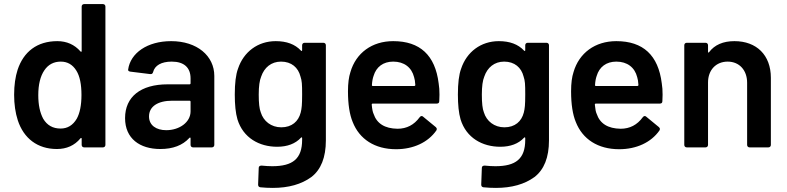

<svg xmlns="http://www.w3.org/2000/svg" viewBox="-20 -720 3845 938"><path d="M379 -471C379 -467 377 -467 376 -467C375 -467 374 -468 373 -469C344 -502 306 -519 260 -519C161 -519 95 -467 66 -379C55 -345 49 -304 49 -257C49 -211 55 -169 67 -132C96 -44 163 8 258 8C305 8 344 -9 373 -44C374 -45 375 -46 376 -46C377 -46 379 -46 379 -42V-12C379 -5 384 0 391 0H483C490 0 495 -5 495 -12V-688C495 -695 490 -700 483 -700H391C384 -700 379 -695 379 -688ZM355 -140C336 -108 310 -92 276 -92C238 -92 210 -108 191 -140C175 -170 167 -208 167 -255C167 -307 177 -348 197 -377C216 -405 243 -419 277 -419C310 -419 335 -404 353 -375C370 -348 378 -308 378 -256C378 -206 370 -167 355 -140Z M816 -519C700 -519 617 -461 606 -380V-378C606 -374 610 -371 617 -370L714 -358H717C722 -358 726 -361 728 -368C736 -400 768 -419 819 -419C880 -419 911 -389 911 -337V-313C911 -310 909 -308 906 -308H799C667 -308 591 -247 591 -143C591 -43 663 8 763 8C825 8 872 -10 905 -46C906 -47 907 -48 908 -48C909 -48 911 -48 911 -44V-12C911 -5 916 0 923 0H1015C1022 0 1027 -5 1027 -12V-349C1027 -447 943 -519 816 -519ZM792 -84C743 -84 708 -108 708 -151C708 -200 751 -228 822 -228H906C909 -228 911 -226 911 -223V-176C911 -123 857 -84 792 -84Z M1456 -475C1456 -471 1454 -471 1453 -471C1452 -471 1451 -472 1450 -473C1421 -504 1380 -519 1327 -519C1239 -519 1170 -466 1143 -385C1132 -356 1127 -313 1127 -258C1127 -209 1131 -168 1140 -137C1168 -46 1247 -3 1334 -3C1384 -3 1423 -18 1450 -47C1451 -48 1452 -49 1453 -49C1454 -49 1456 -49 1456 -45V-37C1456 56 1410 92 1310 92C1295 92 1277 91 1258 89C1249 89 1244 93 1244 100L1241 182C1241 190 1245 194 1252 195C1272 197 1292 198 1313 198C1390 198 1453 180 1501 145C1548 109 1572 49 1572 -34V-499C1572 -506 1567 -511 1560 -511H1468C1461 -511 1456 -506 1456 -499ZM1449 -170C1438 -127 1406 -98 1354 -98C1305 -98 1267 -128 1254 -171C1247 -188 1244 -217 1244 -258C1244 -298 1248 -327 1256 -346C1271 -390 1305 -419 1353 -419C1404 -419 1437 -390 1448 -346C1455 -325 1456 -310 1456 -259C1456 -207 1454 -190 1449 -170Z M2123 -313C2106 -450 2032 -519 1901 -519C1797 -519 1719 -461 1692 -368C1684 -344 1680 -313 1680 -274C1680 -210 1688 -160 1703 -124C1736 -40 1811 9 1915 9C1999 9 2071 -24 2112 -83C2113 -86 2114 -88 2114 -90C2114 -93 2112 -96 2109 -99L2047 -150C2045 -152 2043 -153 2040 -153C2036 -153 2033 -151 2030 -147C2003 -110 1967 -91 1922 -91C1860 -92 1821 -116 1805 -164C1801 -172 1798 -187 1796 -209C1796 -212 1798 -214 1801 -214H2114C2122 -214 2126 -218 2126 -226L2127 -257C2127 -278 2126 -296 2123 -313ZM1901 -419C1954 -419 1991 -391 2003 -343C2006 -334 2008 -322 2009 -305C2009 -302 2007 -300 2004 -300H1801C1798 -300 1797 -301 1797 -303V-305C1798 -323 1801 -338 1805 -349C1818 -393 1852 -419 1901 -419Z M2546 -475C2546 -471 2544 -471 2543 -471C2542 -471 2541 -472 2540 -473C2511 -504 2470 -519 2417 -519C2329 -519 2260 -466 2233 -385C2222 -356 2217 -313 2217 -258C2217 -209 2221 -168 2230 -137C2258 -46 2337 -3 2424 -3C2474 -3 2513 -18 2540 -47C2541 -48 2542 -49 2543 -49C2544 -49 2546 -49 2546 -45V-37C2546 56 2500 92 2400 92C2385 92 2367 91 2348 89C2339 89 2334 93 2334 100L2331 182C2331 190 2335 194 2342 195C2362 197 2382 198 2403 198C2480 198 2543 180 2591 145C2638 109 2662 49 2662 -34V-499C2662 -506 2657 -511 2650 -511H2558C2551 -511 2546 -506 2546 -499ZM2539 -170C2528 -127 2496 -98 2444 -98C2395 -98 2357 -128 2344 -171C2337 -188 2334 -217 2334 -258C2334 -298 2338 -327 2346 -346C2361 -390 2395 -419 2443 -419C2494 -419 2527 -390 2538 -346C2545 -325 2546 -310 2546 -259C2546 -207 2544 -190 2539 -170Z M3213 -313C3196 -450 3122 -519 2991 -519C2887 -519 2809 -461 2782 -368C2774 -344 2770 -313 2770 -274C2770 -210 2778 -160 2793 -124C2826 -40 2901 9 3005 9C3089 9 3161 -24 3202 -83C3203 -86 3204 -88 3204 -90C3204 -93 3202 -96 3199 -99L3137 -150C3135 -152 3133 -153 3130 -153C3126 -153 3123 -151 3120 -147C3093 -110 3057 -91 3012 -91C2950 -92 2911 -116 2895 -164C2891 -172 2888 -187 2886 -209C2886 -212 2888 -214 2891 -214H3204C3212 -214 3216 -218 3216 -226L3217 -257C3217 -278 3216 -296 3213 -313ZM2991 -419C3044 -419 3081 -391 3093 -343C3096 -334 3098 -322 3099 -305C3099 -302 3097 -300 3094 -300H2891C2888 -300 2887 -301 2887 -303V-305C2888 -323 2891 -338 2895 -349C2908 -393 2942 -419 2991 -419Z M3568 -519C3513 -519 3471 -501 3444 -465C3443 -464 3443 -463 3442 -463C3442 -463 3439 -463 3439 -467V-499C3439 -506 3434 -511 3427 -511H3335C3328 -511 3323 -506 3323 -499V-12C3323 -5 3328 0 3335 0H3427C3434 0 3439 -5 3439 -12V-317C3439 -378 3478 -419 3535 -419C3592 -419 3630 -377 3630 -316V-12C3630 -5 3635 0 3642 0H3734C3741 0 3746 -5 3746 -12V-340C3746 -451 3676 -519 3568 -519Z"/></svg>

Font: Barlow SemiBold Numbers
Style: Regular
Weight: 600
Designer: Jeremy Tribby
Foundry: Tribby Type
Version: Version 1.408